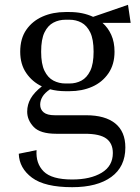

<svg xmlns="http://www.w3.org/2000/svg" viewBox="-20 -555 580 798"><path d="M501 58Q501 138 442.5 180.5Q384 223 280 223Q166 223 113 183.5Q60 144 58 84L132 69Q128 124 161.5 157.5Q195 191 280 191Q356 191 402.5 163Q449 135 449 81Q449 41 422 21Q395 1 333 1H214Q147 1 120 -27.5Q93 -56 93 -91Q93 -120 107.5 -145.5Q122 -171 154 -196Q114 -215 89 -251.5Q64 -288 64 -340Q64 -395 89.5 -431.5Q115 -468 157.5 -486.5Q200 -505 252 -505H269Q324 -505 367 -485L512 -535L523 -460H406Q429 -440 442.5 -410Q456 -380 456 -340Q456 -287 430.5 -250Q405 -213 363 -194.5Q321 -176 269 -176H252Q235 -176 219 -178Q203 -180 188 -184Q166 -169 156.5 -153Q147 -137 147 -120Q147 -100 161.5 -88Q176 -76 208 -76H338Q417 -76 459 -42Q501 -8 501 58ZM269 -208Q296 -208 318.5 -220Q341 -232 355 -260.5Q369 -289 369 -340Q369 -392 355 -420.5Q341 -449 318.5 -461Q296 -473 269 -473H252Q225 -473 202 -461Q179 -449 165 -420.5Q151 -392 151 -340Q151 -289 165 -260.5Q179 -232 202 -220Q225 -208 252 -208Z"/></svg>

Font: Inria Serif
Style: Regular
Weight: 400
Designer: Black Foundry Team
Foundry: Black Foundry
Version: Version 1.000; ttfautohint (v1.8.3)